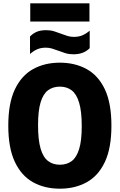

<svg xmlns="http://www.w3.org/2000/svg" viewBox="-20 -1128 722 1158"><path d="M341 10Q249 10 179 -29Q109 -68 69.5 -151.8Q30 -235.5 30 -370Q30 -505 69.5 -588.5Q109 -672 179 -711Q249 -750 341 -750Q433 -750 503.2 -711Q573.5 -672 612.8 -588.5Q652 -505 652 -370Q652 -235.5 612.8 -151.8Q573.5 -68 503.2 -29Q433 10 341 10ZM341 -134.5Q383 -134.5 412.2 -156.2Q441.5 -178 457.2 -228.8Q473 -279.5 473 -366.5Q473 -456.5 457.2 -508.8Q441.5 -561 412.2 -583.2Q383 -605.5 341 -605.5Q299.5 -605.5 270 -583.8Q240.5 -562 225 -511.2Q209.5 -460.5 209.5 -373.5Q209.5 -283.5 225 -231.2Q240.5 -179 270 -156.8Q299.5 -134.5 341 -134.5ZM423 -800.5Q397 -800.5 374.8 -807.2Q352.5 -814 332 -822Q313.5 -829 295 -834.8Q276.5 -840.5 257 -840.5Q227 -840.5 205 -831Q183 -821.5 161 -802.5V-908Q180 -927.5 203 -936.8Q226 -946 259 -946Q285 -946 307.2 -939Q329.5 -932 350 -924Q368.5 -917 387 -911.2Q405.5 -905.5 425 -905.5Q455 -905.5 477 -915Q499 -924.5 521 -943V-837.5Q485 -800.5 423 -800.5ZM162.5 -998V-1108H519.5V-998Z"/></svg>

Font: Encode Sans Condensed Condensed ExtraBold
Style: Regular
Weight: 800
Width: 3
Designer: Multiple Designers
Foundry: Impallari Type
Version: Version 3.000; ttfautohint (v1.8.3) -l 8 -r 50 -G 200 -x 14 